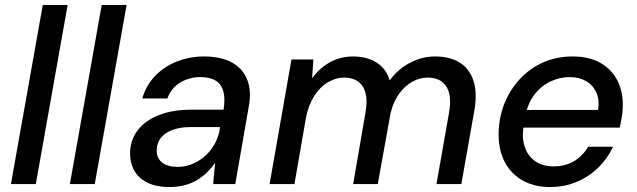

<svg xmlns="http://www.w3.org/2000/svg" viewBox="-20 -740 2560 772"><path d="M24 0 152 -720H252L124 0Z M261 0 389 -720H489L361 0Z M662 12Q606 12 570 -7Q534 -26 518 -57.5Q502 -89 503 -126Q504 -179 535 -218Q566 -257 621 -278Q676 -299 749 -299H879Q886 -344 878 -373Q870 -402 847 -416Q824 -430 786 -430Q741 -430 704.5 -408Q668 -386 653 -344H552Q568 -398 604.5 -435.5Q641 -473 692 -493Q743 -513 800 -513Q869 -513 913 -488.5Q957 -464 974.5 -418.5Q992 -373 980 -310L926 0H837L845 -85Q831 -65 812.5 -47Q794 -29 771.5 -15.5Q749 -2 721.5 5Q694 12 662 12ZM695 -69Q727 -69 756.5 -82Q786 -95 809 -117Q832 -139 846.5 -167.5Q861 -196 864 -226V-229H745Q704 -229 673.5 -217.5Q643 -206 627 -186Q611 -166 610 -138Q609 -105 631 -87Q653 -69 695 -69Z M1064 0 1152 -501H1240L1235 -425Q1264 -466 1306.5 -489.5Q1349 -513 1399 -513Q1436 -513 1465.5 -502.5Q1495 -492 1516 -471Q1537 -450 1547 -417Q1580 -462 1628.5 -487.5Q1677 -513 1729 -513Q1788 -513 1827.5 -489Q1867 -465 1883.5 -416Q1900 -367 1887 -294L1835 0H1735L1785 -284Q1798 -355 1775 -391.5Q1752 -428 1700 -428Q1667 -428 1637 -411Q1607 -394 1584 -362Q1561 -330 1550 -283L1499 0H1400L1449 -284Q1462 -355 1439 -391.5Q1416 -428 1364 -428Q1330 -428 1298 -409Q1266 -390 1243 -353.5Q1220 -317 1210 -265L1164 0Z M2191 12Q2127 12 2079.5 -15.5Q2032 -43 2007.5 -92.5Q1983 -142 1985 -210Q1987 -273 2010 -328Q2033 -383 2073 -425Q2113 -467 2166 -490Q2219 -513 2283 -513Q2350 -513 2396 -486Q2442 -459 2464 -413Q2486 -367 2484 -311Q2484 -291 2480 -268Q2476 -245 2472 -227H2060L2072 -298H2385Q2391 -340 2377 -369.5Q2363 -399 2335.5 -414.5Q2308 -430 2270 -430Q2230 -430 2192.5 -412Q2155 -394 2128 -358.5Q2101 -323 2092 -270L2087 -241Q2077 -191 2089 -152.5Q2101 -114 2131 -92.5Q2161 -71 2206 -71Q2254 -71 2289 -92.5Q2324 -114 2345 -150H2445Q2423 -103 2386 -66.5Q2349 -30 2299.5 -9Q2250 12 2191 12Z"/></svg>

Font: DM Sans 17pt Medium
Style: Italic
Weight: 500
Italic angle: -10°
Version: Version 4.004;gftools[0.9.30]